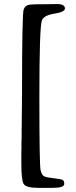

<svg xmlns="http://www.w3.org/2000/svg" viewBox="-20 -756 368 931"><path d="M294.9 -714.8Q294.9 -697.8 243.4 -689.7Q191.9 -681.6 183.1 -656.7Q170.9 -622.1 170.9 -288.6Q170.9 44.9 176.8 69.1Q182.6 93.3 194.1 98.9Q205.6 104.5 240.5 108.4Q275.4 112.3 283.4 116.2Q291.5 120.1 291.5 136.2Q291.5 154.8 237.3 154.8H163.6Q105 154.8 94.2 135Q83.5 115.2 83.5 36.1V-24.9L84 -36.6Q84 -48.8 84 -61L85 -97.2Q85 -115.7 85 -134.3L85.4 -146.5Q85.4 -158.7 85.4 -170.9L86.4 -244.6Q86.4 -263.2 86.4 -281.7L86.9 -293.9Q86.9 -306.2 86.9 -318.4Q86.9 -691.4 95 -710.9Q103 -730.5 122.8 -733.2Q142.6 -735.8 221.2 -735.8L257.8 -736.3Q294.9 -736.3 294.9 -714.8Z"/></svg>

Font: Averia Serif Libre Light
Style: Regular
Weight: 300
Version: Version 1.002